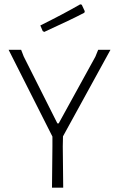

<svg xmlns="http://www.w3.org/2000/svg" viewBox="-20 -870 552 890"><path d="M352 -850 359 -848 373 -818 371 -811Q310 -779 185 -722L178 -726L167 -752Q274 -805 352 -850ZM492 -639 272 -238 271 -191 273 0H221L223 -191V-237L20 -639H78L90 -608L246 -298H252L422 -607L435 -639Z"/></svg>

Font: Alegreya Sans SC Light
Style: Regular
Weight: 300
Designer: Juan Pablo del Peral
Foundry: Huerta Tipografica
Version: Version 2.007